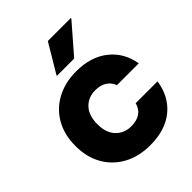

<svg xmlns="http://www.w3.org/2000/svg" viewBox="-206 -830 953 953"><g transform="rotate(-45 271.0 -353.0)"><path d="M288.3 10Q210 10 150.4 -22.1Q90.8 -54.2 57.1 -112.5Q23.3 -170.8 23.3 -250Q23.3 -329.2 56.7 -387.5Q90 -445.8 150 -477.9Q210 -510 288.3 -510Q390 -510 455.4 -458.3Q520.8 -406.7 535.8 -318.3H382.5Q372.5 -345.8 348.8 -361.2Q325 -376.7 288.3 -376.7Q239.2 -376.7 207.9 -343.8Q176.7 -310.8 176.7 -250Q176.7 -189.2 208.3 -156.2Q240 -123.3 288.3 -123.3Q367.5 -123.3 385 -189.2H538.3Q525 -96.7 460 -43.3Q395 10 288.3 10ZM205 -561.7V-565L295 -715.8H456.7V-712.5L325.8 -561.7Z"/></g></svg>

Font: Funnel Display ExtraBold
Style: Regular
Weight: 800
Designer: NORD ID, Kristian Moeller
Foundry: Dicotype
Version: Version 1.000